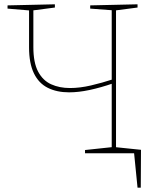

<svg xmlns="http://www.w3.org/2000/svg" viewBox="-20 -712 719 892"><path d="M506 -325Q448 -305 396.5 -294Q345 -283 301 -283Q244 -283 202 -304Q160 -325 137.5 -371.5Q115 -418 115 -492V-671L122 -663L15 -672V-687L235 -692V-677L128 -663L135 -671V-493Q135 -421 157 -379.5Q179 -338 217.5 -320.5Q256 -303 305 -303Q351 -303 402.5 -315Q454 -327 506 -344L499 -337V-671L506 -664L399 -672V-687L619 -692V-677L512 -663L519 -671V-21L512 -29L619 -15V0H375V-15L506 -29L499 -21V-332ZM510 -29 635 -16 634 160H619L603 0H510Z"/></svg>

Font: Bitter Thin
Style: Regular
Weight: 100
Designer: Sol Matas, and Bitter project Authors
Foundry: Sol Matas
Version: Version 2.002